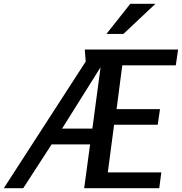

<svg xmlns="http://www.w3.org/2000/svg" viewBox="-60 -988 955 1008"><path d="M413 -230H211L62 0H-40L390 -665L385 -728H875L863 -645H582L552 -415H780L768 -333H539L506 -83H787L776 0H382ZM266 -313H425L468 -635ZM624 -968H756L588 -810H499Z"/></svg>

Font: Rosario SemiBold
Style: Italic
Weight: 600
Italic angle: -8.05°
Designer: Hector Gatti
Foundry: Omnibus Type
Version: Version 1.101; ttfautohint (v1.8.1.43-b0c9)